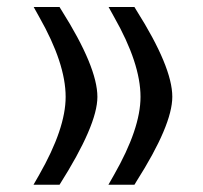

<svg xmlns="http://www.w3.org/2000/svg" viewBox="-20 -523 567 537"><path d="M283.7 -503.4H356L361.3 -494.6Q461.9 -335.4 461.9 -252.4Q461.9 -173.3 361.3 -15.1L356 -6.3H283.2L298.8 -33.7Q373 -163.6 373 -252Q373 -345.7 298.8 -476.1ZM146.5 -6.3H73.7L89.4 -33.7Q163.6 -163.6 163.6 -252Q163.6 -345.7 89.4 -476.1L74.2 -503.4H146.5L151.9 -494.6Q252.4 -335.4 252.4 -252Q252.4 -173.3 146.5 -6.3Z"/></svg>

Font: Gandom WOL
Style: WOL
Weight: 400
Foundry: DejaVu fonts team - Redesigned by Saber Rastikerdar - Based on Samim Font
Version: Version 0.8